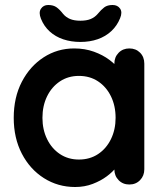

<svg xmlns="http://www.w3.org/2000/svg" viewBox="-20 -739 663 769"><path d="M498 -545Q524 -545 541 -528Q558 -511 558 -484V-61Q558 -35 541 -17.5Q524 0 498 0Q472 0 455 -17.5Q438 -35 438 -61V-110L460 -101Q460 -88 446 -69.5Q432 -51 408 -33Q384 -15 351.5 -2.5Q319 10 281 10Q212 10 156 -25.5Q100 -61 67.5 -123.5Q35 -186 35 -267Q35 -349 67.5 -411.5Q100 -474 155 -509.5Q210 -545 277 -545Q320 -545 356 -532Q392 -519 418.5 -499Q445 -479 459.5 -458.5Q474 -438 474 -424L438 -411V-484Q438 -510 455 -527.5Q472 -545 498 -545ZM296 -100Q340 -100 373 -122Q406 -144 424.5 -182Q443 -220 443 -267Q443 -315 424.5 -353Q406 -391 373 -413Q340 -435 296 -435Q253 -435 220 -413Q187 -391 168.5 -353Q150 -315 150 -267Q150 -220 168.5 -182Q187 -144 220 -122Q253 -100 296 -100ZM302 -571Q265 -571 233.5 -581.5Q202 -592 179 -613Q156 -634 144 -664Q134 -689 144 -704Q154 -719 173 -719Q194 -719 207 -709.5Q220 -700 233 -683Q244 -670 260.5 -663Q277 -656 302 -656Q327 -656 343.5 -663Q360 -670 371 -683Q385 -700 397.5 -709.5Q410 -719 431 -719Q451 -719 461 -704.5Q471 -690 461 -666Q449 -636 426 -614.5Q403 -593 371.5 -582Q340 -571 302 -571Z"/></svg>

Font: Quicksand Light
Style: Bold
Weight: 700
Version: Version 3.004